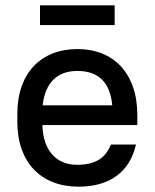

<svg xmlns="http://www.w3.org/2000/svg" viewBox="-20 -692 580 720"><path d="M275 8Q222 8 179.5 -8.5Q137 -25 107 -56.5Q77 -88 61 -133Q45 -178 45 -236V-264Q45 -322 61 -367.5Q77 -413 106.5 -444Q136 -475 177.5 -491.5Q219 -508 270 -508Q321 -508 362.5 -491.5Q404 -475 433.5 -443Q463 -411 479 -365Q495 -319 495 -259V-223H139Q141 -152 175.5 -113Q210 -74 270 -74Q318 -74 349 -92Q380 -110 396 -150H490Q472 -72 416.5 -32Q361 8 275 8ZM270 -426Q213 -426 180 -393Q147 -360 140 -297H401Q389 -426 270 -426ZM130 -672H410V-598H130Z"/></svg>

Font: PT Root UI Medium
Style: Regular
Weight: 500
Designer: Vitaly Kuzmin
Foundry: ParaType Ltd.
Version: Version 2.001G